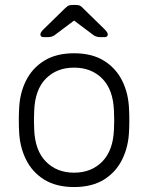

<svg xmlns="http://www.w3.org/2000/svg" viewBox="-20 -745 598 775"><path d="M279 10Q207 10 158.5 -20Q110 -50 84.5 -102Q59 -154 57 -218Q56 -233 56 -260Q56 -287 57 -302Q59 -367 84.5 -418.5Q110 -470 158.5 -500Q207 -530 279 -530Q351 -530 399.5 -500Q448 -470 473.5 -418.5Q499 -367 501 -302Q502 -287 502 -260Q502 -233 501 -218Q499 -154 473.5 -102Q448 -50 399.5 -20Q351 10 279 10ZM279 -48Q349 -48 393 -93Q437 -138 440 -223Q441 -238 441 -260Q441 -282 440 -297Q437 -383 393 -427.5Q349 -472 279 -472Q209 -472 165 -427.5Q121 -383 118 -297Q117 -282 117 -260Q117 -238 118 -223Q121 -138 165 -93Q209 -48 279 -48ZM157 -595Q143 -595 143 -606Q143 -614 155 -626L242 -711Q253 -722 260 -723.5Q267 -725 274 -725H284Q292 -725 299 -723.5Q306 -722 316 -711L403 -626Q415 -614 415 -606Q415 -595 401 -595H384Q378 -595 370.5 -597Q363 -599 359 -602L279 -662L199 -602Q195 -599 187.5 -597Q180 -595 174 -595Z"/></svg>

Font: Rubik Light Light
Style: Regular
Weight: 300
Version: Version 2.101